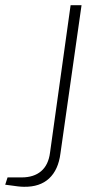

<svg xmlns="http://www.w3.org/2000/svg" viewBox="-25 -710 371 737"><path d="M288 -690 207 -121Q199 -58 163.5 -25Q128 8 67 7Q57 7 44 5.5Q31 4 18 2Q5 0 -5 -1L4 -29H58Q105 -29 133 -53Q161 -77 167 -124L246 -690Z"/></svg>

Font: Exo 2 ExtraLight
Style: Italic
Weight: 250
Italic angle: -8°
Designer: Natanael Gama
Foundry: Natanael Gama
Version: Version 2.010